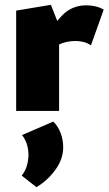

<svg xmlns="http://www.w3.org/2000/svg" viewBox="-20 -460 451 796"><path d="M47 0V-416L191 -440L225 -354V0ZM185 -244 163 -283Q198 -356 238.5 -397Q279 -438 338 -438Q358 -438 376.5 -433.5Q395 -429 410 -420L357 -272Q344 -281 328 -285.5Q312 -290 294 -290Q259 -290 231.5 -278.5Q204 -267 185 -244ZM131 316 70 268Q86 248 92 225Q98 202 98 183Q98 156 90 134Q82 112 71 100L201 44Q221 64 231.5 92Q242 120 242 151Q242 199 210 243.5Q178 288 131 316Z"/></svg>

Font: Ysabeau Office Black
Style: Regular
Weight: 900
Designer: Christian Thalmann (Catharsis Fonts)
Version: Version 2.001;gftools[0.9.30]; featfreeze: tnum,lnum,ss02